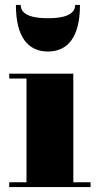

<svg xmlns="http://www.w3.org/2000/svg" viewBox="-20 -759 397 779"><path d="M64 -739H44.5C44.5 -608 94.5 -550 174.5 -550C254.5 -550 304.5 -608 304.5 -739H285C285 -695 228.5 -685 174.5 -685C120.5 -685 64 -695 64 -739ZM17.5 -19.5V0H347.5V-19.5H277.5V-460H17.5V-440.5H87.5V-19.5Z"/></svg>

Font: Bodoni* 11pt Fatface
Style: Regular
Weight: 900
Version: Version 2.3